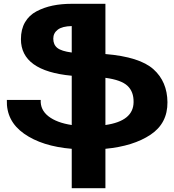

<svg xmlns="http://www.w3.org/2000/svg" viewBox="-20 -778 916 1009"><path d="M860 -241Q861 -130 771 -70Q681 -10 534 4V211H357V4Q201 -9 106.5 -75.5Q12 -142 16 -253H194Q191 -201 234.5 -167Q278 -133 357 -121V-380Q90 -405 90 -572Q90 -624 111.5 -661Q133 -698 172 -718.5Q211 -739 256.5 -748.5Q302 -758 357 -758H534V-494Q714 -479 786.5 -414Q859 -349 860 -241ZM260 -575Q260 -543 281.5 -526Q303 -509 357 -502V-641Q307 -640 283.5 -622Q260 -604 260 -575ZM682 -241Q683 -296 650 -327Q617 -358 534 -369V-121Q681 -142 682 -241Z"/></svg>

Font: Montserrat arm
Style: Bold
Weight: 700
Designer: Julieta Ulanovsky
Foundry: Julieta Ulanovsky
Version: Version 6.000;PS 006.000;hotconv 1.0.88;makeotf.lib2.5.64775